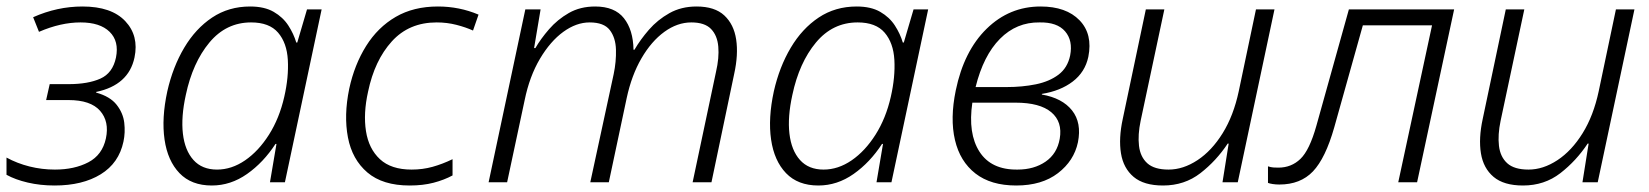

<svg xmlns="http://www.w3.org/2000/svg" viewBox="-22 -561 5077 591"><path d="M146 10Q102 10 63.5 1Q25 -8 -2 -23V-76Q31 -58 69 -48.5Q107 -39 147 -39Q207 -39 250 -61.5Q293 -84 304 -135Q315 -187 286 -220Q257 -253 189 -253H120L131 -302H189Q249 -302 287 -319Q325 -336 335 -384Q345 -434 315.5 -463Q286 -492 226 -492Q165 -492 98 -463L80 -508Q154 -541 232 -541Q321 -541 363.5 -496Q406 -451 392 -384Q374 -299 274 -278V-276Q317 -264 337 -238.5Q357 -213 360.5 -183Q364 -153 358 -125Q344 -59 288 -24.5Q232 10 146 10Z M630 10Q567 10 530.5 -28Q494 -66 484.5 -131.5Q475 -197 493 -280Q510 -355 545 -414Q580 -473 631 -507Q682 -541 748 -541Q792 -541 820.5 -524.5Q849 -508 865.5 -482.5Q882 -457 890 -430H893L923 -532H968L855 0H809L829 -118H826Q789 -61 738.5 -25.5Q688 10 630 10ZM646 -39Q691 -39 732.5 -67.5Q774 -96 806 -146.5Q838 -197 853 -263Q867 -324 864 -376.5Q861 -429 834 -460.5Q807 -492 751 -492Q674 -492 622.5 -430Q571 -368 550 -269Q535 -201 541 -149.5Q547 -98 573.5 -68.5Q600 -39 646 -39Z M1239 10Q1156 10 1109 -30Q1062 -70 1049 -138Q1036 -206 1053 -288Q1069 -362 1105 -419.5Q1141 -477 1196 -509Q1251 -541 1326 -541Q1392 -541 1451 -516L1434 -467Q1412 -477 1383 -484.5Q1354 -492 1322 -492Q1237 -492 1184 -433.5Q1131 -375 1111 -279Q1096 -212 1104.5 -157.5Q1113 -103 1147.5 -71Q1182 -39 1245 -39Q1279 -39 1309.5 -47.5Q1340 -56 1371 -71V-21Q1345 -7 1312.5 1.5Q1280 10 1239 10Z M1482 0 1595 -532H1642L1622 -413H1626Q1642 -441 1668 -471Q1694 -501 1729 -521Q1764 -541 1810 -541Q1870 -541 1898.5 -505Q1927 -469 1928 -408H1931Q1949 -439 1975.5 -469.5Q2002 -500 2038.5 -520.5Q2075 -541 2122 -541Q2178 -541 2207.5 -513.5Q2237 -486 2244 -439.5Q2251 -393 2238 -334L2168 0H2110L2182 -340Q2192 -383 2189 -417.5Q2186 -452 2166.5 -472Q2147 -492 2106 -492Q2063 -492 2023 -463Q1983 -434 1952.5 -381.5Q1922 -329 1907 -259L1852 0H1795L1867 -333Q1875 -371 1874 -408Q1873 -445 1855 -468.5Q1837 -492 1793 -492Q1752 -492 1712 -463Q1672 -434 1640 -380Q1608 -326 1593 -253L1539 0Z M2497 10Q2434 10 2397.5 -28Q2361 -66 2351.5 -131.5Q2342 -197 2360 -280Q2377 -355 2412 -414Q2447 -473 2498 -507Q2549 -541 2615 -541Q2659 -541 2687.5 -524.5Q2716 -508 2732.5 -482.5Q2749 -457 2757 -430H2760L2790 -532H2835L2722 0H2676L2696 -118H2693Q2656 -61 2605.5 -25.5Q2555 10 2497 10ZM2513 -39Q2558 -39 2599.5 -67.5Q2641 -96 2673 -146.5Q2705 -197 2720 -263Q2734 -324 2731 -376.5Q2728 -429 2701 -460.5Q2674 -492 2618 -492Q2541 -492 2489.5 -430Q2438 -368 2417 -269Q2402 -201 2408 -149.5Q2414 -98 2440.5 -68.5Q2467 -39 2513 -39Z M3106 10Q3028 10 2980.5 -27Q2933 -64 2917.5 -130Q2902 -196 2920 -283Q2945 -404 3015 -472.5Q3085 -541 3181 -541Q3260 -541 3301 -498.5Q3342 -456 3328 -386Q3318 -339 3280 -310Q3242 -281 3185 -272V-270Q3248 -259 3278 -221Q3308 -183 3296 -123Q3284 -66 3234.5 -28Q3185 10 3106 10ZM3178 -492Q3107 -493 3056 -441.5Q3005 -390 2981 -293H3076Q3125 -293 3166.5 -301.5Q3208 -310 3236 -331Q3264 -352 3272 -390Q3281 -436 3256.5 -464.5Q3232 -493 3178 -492ZM3110 -39Q3161 -39 3196.5 -63.5Q3232 -88 3240 -134Q3249 -186 3214 -215.5Q3179 -245 3104 -245H2971Q2957 -150 2993 -94Q3029 -38 3110 -39Z M3558 10Q3499 10 3467.5 -16.5Q3436 -43 3428.5 -89Q3421 -135 3434 -195L3505 -532H3562L3489 -189Q3480 -146 3484 -112Q3488 -78 3509.5 -58.5Q3531 -39 3575 -39Q3620 -39 3664 -68Q3708 -97 3741.5 -151Q3775 -205 3791 -280L3844 -532H3901L3788 0H3741L3760 -119H3757Q3722 -66 3673 -28Q3624 10 3558 10Z M3916 7Q3905 7 3895.5 5.5Q3886 4 3881 2V-49Q3890 -46 3897.5 -45.5Q3905 -45 3913 -45Q3953 -45 3981 -72Q4009 -99 4030 -174L4130 -532H4454L4340 0H4282L4386 -483H4173L4085 -169Q4058 -74 4019.5 -33.5Q3981 7 3916 7Z M4666 10Q4607 10 4575.5 -16.5Q4544 -43 4536.5 -89Q4529 -135 4542 -195L4613 -532H4670L4597 -189Q4588 -146 4592 -112Q4596 -78 4617.5 -58.5Q4639 -39 4683 -39Q4728 -39 4772 -68Q4816 -97 4849.5 -151Q4883 -205 4899 -280L4952 -532H5009L4896 0H4849L4868 -119H4865Q4830 -66 4781 -28Q4732 10 4666 10Z"/></svg>

Font: Noto Sans Light
Style: Italic
Weight: 300
Italic angle: -12°
Designer: Monotype Design Team
Foundry: Monotype Imaging Inc.
Version: Version 2.013; ttfautohint (v1.8.4.7-5d5b)